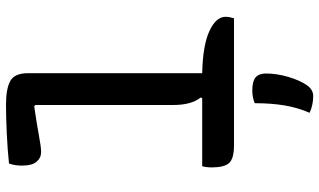

<svg xmlns="http://www.w3.org/2000/svg" viewBox="-232 -568 1064 640"><g transform="rotate(-90 300.0 -248.0)"><path d="M66 -106H293L295 -111Q270 -142 270 -203V-662L266 -666Q204 -657 167 -650Q130 -643 113 -643Q94 -643 81 -658Q68 -673 68 -707Q68 -731 75 -750Q122 -755 176.5 -757.5Q231 -760 270 -760Q325 -760 350.5 -745.5Q376 -731 376 -687V-106Q469 -104 516.5 -82Q564 -60 564 -28Q564 -20 562.5 -13.5Q561 -7 559 0H136Q91 0 76.5 -16.5Q62 -33 62 -73Q62 -93 66 -106ZM276 69Q296 61 318 61Q349 61 362 72Q375 83 375 106Q375 143 363.5 181.5Q352 220 336 243Q321 264 300 264Q270 264 244 252Q261 213 268.5 169Q276 125 276 69Z"/></g></svg>

Font: Recursive Mn Csl St Med
Style: Regular
Weight: 500
Monospace: yes
Version: Version 1.079;hotconv 1.0.112;makeotfexe 2.5.65598; ttfautoh